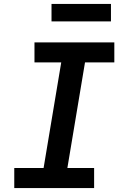

<svg xmlns="http://www.w3.org/2000/svg" viewBox="-20 -949 640 969"><path d="M52 0V-101H200L289 -634H154V-735H557V-634H409L320 -101H455V0ZM240 -841V-929H540V-841Z"/></svg>

Font: Iosevka Slab Extended Oblique
Style: Bold
Weight: 700
Width: 7
Italic angle: -9°
Monospace: yes
Designer: Belleve Invis
Foundry: Belleve Invis
Version: Version 11.1.1; ttfautohint (v1.8.3)